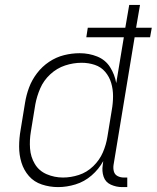

<svg xmlns="http://www.w3.org/2000/svg" viewBox="-20 -755 639 783"><path d="M217 8Q252 8 288 -3Q324 -14 353.5 -39.5Q383 -65 401 -98L399 -82Q395 -57 402.5 -34.5Q410 -12 432 -2Q454 8 478 8H499V-31H485Q471 -31 459.5 -37Q448 -43 444.5 -55.5Q441 -68 443 -82L529 -603H592L599 -642H535L551 -735H507L491 -642H338L332 -603H485L454 -416Q448 -451 429 -481Q410 -511 376.5 -524.5Q343 -538 305 -538Q273 -538 241 -530Q209 -522 180.5 -503Q152 -484 131 -456.5Q110 -429 98.5 -398Q87 -367 82 -335L64 -225Q58 -191 58 -157Q58 -123 67.5 -92Q77 -61 98 -37Q119 -13 151 -2.5Q183 8 217 8ZM237 -31Q202 -31 170.5 -44.5Q139 -58 122 -86.5Q105 -115 102.5 -149.5Q100 -184 106 -219L124 -329Q130 -362 144 -394.5Q158 -427 185 -452Q212 -477 245.5 -488Q279 -499 313 -499Q341 -499 366.5 -490.5Q392 -482 409 -462Q426 -442 433.5 -416.5Q441 -391 441 -363Q441 -335 436 -307L418 -197Q413 -165 399.5 -133.5Q386 -102 360 -77Q334 -52 301.5 -41.5Q269 -31 237 -31Z"/></svg>

Font: Iosevka Sparkle Extralight
Style: Italic
Weight: 200
Italic angle: -9°
Designer: Belleve Invis
Foundry: Belleve Invis
Version: Version 4.5.0; ttfautohint (v1.8.3)